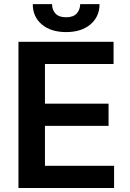

<svg xmlns="http://www.w3.org/2000/svg" viewBox="-20 -935 647 955"><path d="M378.9 -914.6H475.1Q475.1 -852.1 429.9 -813.7Q384.8 -775.4 308.6 -775.4Q232.9 -775.4 187.7 -813.7Q142.6 -852.1 143.1 -914.6H238.8Q238.8 -886.2 255.9 -867.7Q272.9 -849.1 308.6 -849.1Q344.2 -849.1 361.3 -867.7Q378.4 -886.2 378.9 -914.6ZM71.8 0V-727.1H544.9V-616.7H203.6V-419.4H520V-309.1H203.6V-110.4H547.4V0Z"/></svg>

Font: Interop SemBd
Style: Regular
Weight: 600
Designer: Rasmus Andersson, Google, Jang Haemin
Foundry: jhaemin
Version: Version 1.007